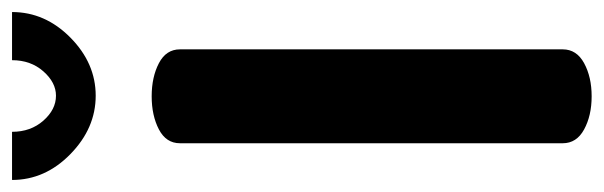

<svg xmlns="http://www.w3.org/2000/svg" viewBox="-369 -641 1003 319"><g transform="rotate(-90 132.5 -481.5)"><path d="M54 -48V-684Q54 -707 77 -719Q100 -731 132 -731Q164 -731 187 -719Q210 -707 210 -684V-48Q210 -25 187 -12.5Q164 0 132 0Q100 0 77 -12.5Q54 -25 54 -48ZM192 -963H272Q272 -908 229.5 -866Q187 -824 133 -824Q79 -824 36 -866Q-7 -908 -7 -963H73Q73 -932 91.5 -911Q110 -890 133 -890Q155 -890 173.5 -911Q192 -932 192 -963Z"/></g></svg>

Font: Dosis
Style: ExtraBold
Weight: 800
Designer: EdgarTolentino, PabloImpallari, IginoMarini
Foundry: EdgarTolentino, PabloImpallari, IginoMarini
Version: Version 1.007